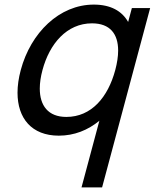

<svg xmlns="http://www.w3.org/2000/svg" viewBox="-20 -575 673 835"><path d="M553.5 -540 537.3 -479.5C510.5 -527 461.5 -555 388 -555C238 -555 113.7 -432.5 70.3 -270.5C60.9 -235.5 56.2 -202.3 56.2 -171.7C56.2 -60.9 117.4 15 235.8 15C302.8 15 362.7 -9 412.2 -50L334.5 240H424L633 -540ZM268.6 -66.5C188.8 -66.5 153 -116.4 153 -189.8C153 -214.4 157 -241.6 164.8 -270.5C195.3 -384.5 270.2 -473.5 380.2 -473.5C458.4 -473.5 493.8 -427.6 493.8 -355.1C493.8 -329.8 489.5 -301.4 481.3 -270.5C449.5 -152 377.6 -66.5 268.6 -66.5Z"/></svg>

Font: Manrope
Style: MediumItalic
Weight: 500
Italic angle: -15°
Designer: Mikhail Sharanda
Foundry: Mikhail Sharanda
Version: Version 4.502;hotconv 1.0.109;makeotfexe 2.5.65596